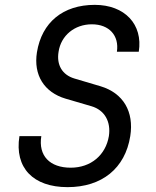

<svg xmlns="http://www.w3.org/2000/svg" viewBox="-20 -760 640 790"><path d="M258 10C399 10 495 -67 516 -200C532 -301 487 -377 394 -405L286 -437C236 -452 212 -493 221 -547C231 -614 287 -660 358 -660C429 -660 471 -614 461 -547H551C569 -660 493 -740 370 -740C239 -740 152 -668 132 -545C117 -451 162 -380 250 -354L356 -323C411 -307 437 -259 428 -200C415 -122 354 -70 271 -70C185 -70 137 -119 150 -200H60C39 -69 117 10 258 10Z"/></svg>

Font: JetBrains Mono
Style: Italic
Weight: 400
Italic angle: -9°
Monospace: yes
Designer: Philipp Nurullin, Konstantin Bulenkov
Foundry: JetBrains
Version: Version 2.305